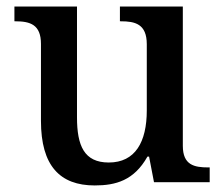

<svg xmlns="http://www.w3.org/2000/svg" viewBox="-20 -556 684 586"><path d="M269 10C333 10 389 -5 430 -78H435L450 0H620V-45H616C573 -45 538 -52 538 -111V-536H346V-491H349C392 -491 428 -483 428 -421V-219C428 -123 393 -60 312 -60C237 -60 215 -111 215 -198V-536H24V-491H27C72 -491 105 -481 105 -422V-187C105 -50 163 10 269 10Z"/></svg>

Font: Noto Serif Thai Medium
Style: Regular
Weight: 500
Designer: Monotype Design Team
Foundry: Monotype Imaging Inc.
Version: Version 1.901;PS 001.901;hotconv 1.0.88;makeotf.lib2.5.64775